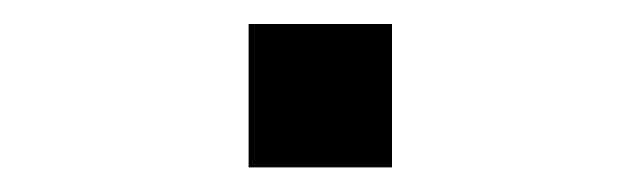

<svg xmlns="http://www.w3.org/2000/svg" viewBox="-20 -136 520 156"><path d="M182 0H298.5V-116.5H182Z"/></svg>

Font: Melete
Style: Regular
Weight: 400
Width: 6
Designer: Sora Sagano
Foundry: DOT COLON
Version: Version 0.200;FEAKit 1.0